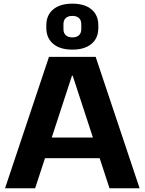

<svg xmlns="http://www.w3.org/2000/svg" viewBox="-20 -1003 771 1023"><path d="M241 -700H489.7L723.8 0H563.4L367.4 -599.5H363.4L167.3 0H6.9ZM188.8 -270.3H541.4V-160.1H188.8ZM365.4 -738.6Q299.9 -738.6 263.4 -769.4Q226.8 -800.1 226.8 -854.4V-867.8Q226.8 -922.6 263.6 -953Q300.4 -983.5 365.4 -983.5Q430.8 -983.5 467.3 -953Q503.9 -922.6 503.9 -867.8V-854.4Q503.9 -799.5 467.3 -769.1Q430.8 -738.6 365.4 -738.6ZM365.4 -803.8Q388.8 -803.8 400.9 -815.3Q413.1 -826.8 413.1 -847.7V-874.5Q413.1 -895.4 400.7 -906.8Q388.2 -918.3 365.4 -918.3Q343 -918.3 330.5 -906.8Q318.1 -895.4 318.1 -874.5V-847.7Q318.1 -826.8 330.5 -815.3Q343 -803.8 365.4 -803.8Z"/></svg>

Font: Pathway Extreme 8pt Thin
Style: Regular
Weight: 100
Designer: Eduardo Rodriguez Tunni
Foundry: Eduardo Rodriguez Tunni
Version: Version 1.000